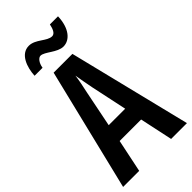

<svg xmlns="http://www.w3.org/2000/svg" viewBox="-280 -986 1055 1055"><g transform="rotate(-45 248.0 -458.0)"><path d="M88 -776H150C155 -809 173 -831 189 -831C220 -831 267 -777 314 -777C364 -777 407 -826 410 -916H347C341 -886 330 -861 310 -861C270 -861 234 -915 182 -915C117 -915 91 -838 88 -776ZM373 0H496L320 -714H174L0 0H125L165 -192H332ZM267 -508 312 -296H184L227 -510C234 -542 244 -588 247 -618C253 -583 258 -554 267 -508Z"/></g></svg>

Font: Noto Sans Gujarati ExtraCondensed SemiBold
Style: Regular
Weight: 600
Width: 2
Designer: Jelle Bosma - Monotype Design Team, Universal Thirst
Foundry: Monotype Imaging Inc.
Version: Version 2.106